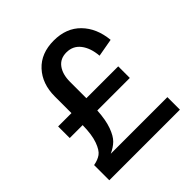

<svg xmlns="http://www.w3.org/2000/svg" viewBox="-195 -876 1019 1019"><g transform="rotate(-45 314.0 -366.5)"><path d="M367 -641Q320 -641 295 -607Q270 -573 270 -517V-394H509V-307H265Q261 -239 245 -195Q229 -151 207.5 -130Q186 -109 153 -94H578V0H48V-114Q81 -120 102 -135Q123 -150 138.5 -193Q154 -236 155 -307H58V-394H158V-519Q158 -614 213 -673.5Q268 -733 364 -733Q458 -733 514.5 -675Q571 -617 580 -522L479 -504Q474 -566 445 -603.5Q416 -641 367 -641Z"/></g></svg>

Font: Metropolitano Medium
Style: Regular
Weight: 500
Designer: Fonts by Alex Slobzheninov & Chris M. Simpson / Changes by Cristiano Sobral
Foundry: Fonts by Alex Slobzheninov & Chris M. Simpson / Changes by Cristiano Sobral
Version: Version 1.00;August 30, 2020;FontCreator 13.0.0.2681 64-bit